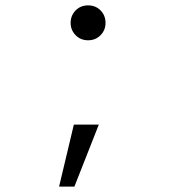

<svg xmlns="http://www.w3.org/2000/svg" viewBox="-20 -538 640 715"><path d="M308 -388Q280 -388 261.5 -407.1Q243 -426.2 243 -452.5Q243 -480 261.5 -499Q280 -518 308 -518Q336 -518 354.5 -499.2Q373 -480.5 373 -452.6Q373 -426 354.5 -407Q336 -388 308 -388ZM200 157 255 -74H348L257 157Z"/></svg>

Font: Red Hat Mono
Style: Regular
Weight: 300
Monospace: yes
Designer: Pentagram, MCKL
Foundry: Pentagram, MCKL
Version: Version 1.023